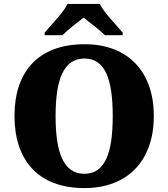

<svg xmlns="http://www.w3.org/2000/svg" viewBox="-20 -951 860 981"><path d="M208 -771H299C320 -793 377 -838 407 -861C437 -838 495 -793 516 -771H607V-784C576 -822 511 -886 490 -931H325C304 -886 239 -822 208 -784ZM411 10C639 10 766 -137 766 -358C766 -580 639 -725 412 -725C171 -725 54 -580 54 -359C54 -137 171 10 411 10ZM411 -63C304 -63 264 -172 264 -358C264 -544 304 -652 412 -652C518 -652 556 -544 556 -358C556 -172 518 -63 411 -63Z"/></svg>

Font: UArctic Serif Black
Style: Regular
Weight: 900
Designer: Customization by Puisto advertising & original work Monotype Design Team
Foundry: Monotype Imaging Inc.
Version: Version 2.004